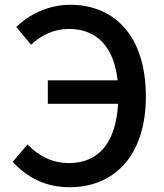

<svg xmlns="http://www.w3.org/2000/svg" viewBox="-20 -770 686 803"><path d="M110 -583C153 -623 206 -649 268 -649C384 -649 456 -576 472 -434H180V-336H474C464 -168 389 -88 269 -88C197 -88 142 -118 95 -166L33 -93C96 -25 173 13 272 13C453 13 590 -114 590 -366C590 -620 459 -750 273 -750C180 -750 97 -706 48 -657Z"/></svg>

Font: Noto Sans CJK JP Medium
Style: Regular
Weight: 500
Designer: Ryoko NISHIZUKA (kana & ideographs); Paul D. Hunt (Latin, Greek & Cyrillic); Wenlong ZHANG (bopomofo); Sandoll Communica
Foundry: Adobe Systems Incorporated
Version: Version 1.004;PS 1.004;hotconv 1.0.82;makeotf.lib2.5.63406